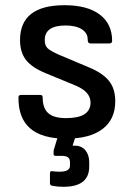

<svg xmlns="http://www.w3.org/2000/svg" viewBox="-20 -521 506 738"><path d="M234 12Q49 12 51 -147Q51 -156 61 -156H135Q144 -156 144 -147Q144 -105 165.5 -86Q187 -67 234 -67Q328 -67 328 -127Q328 -168 271 -192L157 -239Q103 -261 80 -290.5Q57 -320 57 -367Q57 -501 228 -501Q316 -501 363.5 -465Q411 -429 411 -364Q411 -354 400 -354H327Q317 -354 317 -370Q317 -394 294.5 -408.5Q272 -423 232 -423Q152 -423 152 -367Q152 -346 163 -335.5Q174 -325 208 -310L322 -262Q375 -240 399 -210Q423 -180 423 -132Q423 -62 374 -25Q325 12 234 12ZM224 197Q200 197 180 193Q172 191 172 184V145Q172 136 180 137Q187 138 195 138.5Q203 139 209 139Q249 139 249 116V103Q249 89 241 83.5Q233 78 216 78H193Q186 78 186 71Q186 67 186 61Q186 55 188 51L211 -25Q214 -31 221 -31H273Q282 -31 278 -20L259 39H268Q294 39 308.5 57Q323 75 323 103V119Q323 197 224 197Z"/></svg>

Font: Sofia Sans Medium
Style: Regular
Weight: 500
Designer: Botio Nikoltchev, Ani Petrova
Foundry: lettersoup
Version: Version 4.101; ttfautohint (v1.8.4.7-5d5b)